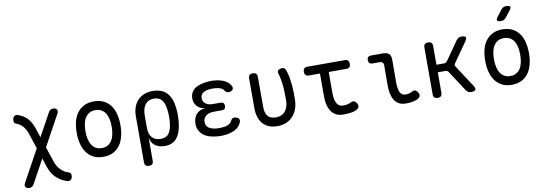

<svg xmlns="http://www.w3.org/2000/svg" viewBox="-67 -1270 5534 1944"><g transform="rotate(-10 2700.0 -297.5)"><path d="M517 -502 343 -185 395 -30Q404 -3 417.5 19Q431 41 447.5 57.5Q464 74 482.5 85.5Q501 97 520 102Q536 107 543 114.5Q550 122 550 136Q550 152 546 163.5Q542 175 534 181.5Q526 188 515.5 189.5Q505 191 491 186Q429 166 383.5 121.5Q338 77 315 5L287 -81L155 160Q147 175 135.5 182.5Q124 190 107 190Q96 190 86 186.5Q76 183 70 175.5Q64 168 64 157.5Q64 147 72 132L250 -193L199 -347Q190 -376 177.5 -397Q165 -418 151 -433Q137 -448 122.5 -457.5Q108 -467 95 -471Q78 -477 71.5 -484.5Q65 -492 65 -506Q65 -522 69 -533.5Q73 -545 81 -552Q89 -559 100 -560Q111 -561 124 -556Q148 -547 170 -534.5Q192 -522 211 -502.5Q230 -483 246 -455.5Q262 -428 275 -390L306 -296L435 -531Q443 -546 454.5 -553Q466 -560 483 -560Q494 -560 503.5 -556.5Q513 -553 518.5 -545.5Q524 -538 524.5 -527.5Q525 -517 517 -502Z M900 10Q842 10 800 -11.5Q758 -33 730 -71Q702 -109 688.5 -161.5Q675 -214 675 -276Q675 -338 688 -390Q701 -442 729 -479.5Q757 -517 799.5 -538.5Q842 -560 900 -560Q959 -560 1001.5 -538.5Q1044 -517 1071.5 -479.5Q1099 -442 1112 -390Q1125 -338 1125 -276Q1125 -214 1111.5 -161.5Q1098 -109 1070.5 -71Q1043 -33 1000.5 -11.5Q958 10 900 10ZM900 -80Q935 -80 960.5 -94.5Q986 -109 1002.5 -134.5Q1019 -160 1027 -196.5Q1035 -233 1035 -276Q1035 -319 1027.5 -354.5Q1020 -390 1003.5 -415.5Q987 -441 961.5 -455.5Q936 -470 900 -470Q864 -470 838.5 -455.5Q813 -441 796.5 -415.5Q780 -390 772.5 -354Q765 -318 765 -275Q765 -232 773 -196Q781 -160 797.5 -134.5Q814 -109 839.5 -94.5Q865 -80 900 -80Z M1339 180Q1316 180 1305 169Q1294 158 1294 135V-336Q1294 -387 1308.5 -428.5Q1323 -470 1350 -499Q1377 -528 1416 -544Q1455 -560 1503 -560Q1600 -560 1650 -505.5Q1700 -451 1710 -356Q1715 -316 1715 -275.5Q1715 -235 1710 -195Q1700 -100 1657.5 -45Q1615 10 1532 10Q1470 10 1430.5 -20.5Q1391 -51 1384 -105V135Q1384 158 1373 169Q1362 180 1339 180ZM1502 -68Q1559 -68 1585.5 -102Q1612 -136 1620 -200Q1625 -238 1625 -275.5Q1625 -313 1620 -350Q1612 -414 1585.5 -448Q1559 -482 1502 -482Q1474 -482 1452 -471.5Q1430 -461 1415 -441.5Q1400 -422 1392 -394Q1384 -366 1384 -330V-200Q1384 -137 1415 -102.5Q1446 -68 1502 -68Z M2304 -473Q2311 -461 2310.5 -450Q2310 -439 2304 -431.5Q2298 -424 2286.5 -419.5Q2275 -415 2259 -415Q2254 -415 2249 -416.5Q2244 -418 2239.5 -421Q2235 -424 2230 -429.5Q2225 -435 2219 -443Q2208 -459 2185 -467.5Q2162 -476 2130 -478Q2118 -479 2106.5 -479Q2095 -479 2083 -478Q2036 -475 2009 -456Q1982 -437 1982 -402Q1982 -366 2009 -345Q2036 -324 2084 -324H2162Q2182 -324 2191.5 -314.5Q2201 -305 2201 -285Q2201 -265 2191.5 -255.5Q2182 -246 2162 -246H2081Q2029 -246 1999 -222.5Q1969 -199 1969 -158Q1969 -119 1999 -98Q2029 -77 2081 -74Q2094 -73 2107.5 -73Q2121 -73 2134 -74Q2172 -76 2197.5 -88Q2223 -100 2234 -122Q2238 -130 2242 -135.5Q2246 -141 2250 -144.5Q2254 -148 2259 -149.5Q2264 -151 2270 -151Q2286 -151 2298 -146.5Q2310 -142 2316.5 -134.5Q2323 -127 2324 -116Q2325 -105 2319 -92Q2300 -47 2252 -22Q2204 3 2134 7Q2121 8 2107.5 8Q2094 8 2081 7Q2033 4 1995 -7.5Q1957 -19 1930.5 -40Q1904 -61 1889.5 -90.5Q1875 -120 1875 -157Q1875 -217 1908 -254.5Q1941 -292 2001 -297Q1950 -301 1919 -334Q1888 -367 1888 -414Q1888 -449 1901.5 -474.5Q1915 -500 1940.5 -517.5Q1966 -535 2002 -544.5Q2038 -554 2083 -557Q2095 -558 2106.5 -558Q2118 -558 2130 -557Q2194 -553 2239 -532Q2284 -511 2304 -473Z M2490 -515Q2490 -538 2501 -549Q2512 -560 2535 -560Q2558 -560 2569 -549Q2580 -538 2580 -515V-210Q2580 -180 2585.5 -156Q2591 -132 2604 -115Q2617 -98 2638 -89Q2659 -80 2690 -80Q2725 -80 2749.5 -92.5Q2774 -105 2789.5 -126Q2805 -147 2812.5 -174Q2820 -201 2820 -230Q2820 -269 2819.5 -304Q2819 -339 2816 -373.5Q2813 -408 2807 -442.5Q2801 -477 2790 -515Q2789 -518 2788.5 -521Q2788 -524 2788 -527Q2788 -545 2804 -552.5Q2820 -560 2835 -560Q2858 -560 2866 -547.5Q2874 -535 2880 -515Q2891 -478 2897 -443Q2903 -408 2906 -373.5Q2909 -339 2909.5 -303.5Q2910 -268 2910 -230Q2910 -180 2896 -136.5Q2882 -93 2854.5 -60.5Q2827 -28 2786 -9Q2745 10 2690 10Q2639 10 2601.5 -6Q2564 -22 2539.5 -50.5Q2515 -79 2502.5 -120Q2490 -161 2490 -210Z M3479 -530Q3499 -530 3509.5 -517.5Q3520 -505 3520 -485Q3520 -465 3509.5 -452.5Q3499 -440 3479 -440H3295V-224Q3295 -152 3316.5 -116Q3338 -80 3380 -80Q3400 -80 3419 -83Q3438 -86 3461 -97Q3481 -108 3496.5 -102.5Q3512 -97 3523 -78Q3535 -58 3530.5 -41.5Q3526 -25 3507 -15Q3477 1 3442 5.5Q3407 10 3365 10Q3329 10 3299.5 -3Q3270 -16 3249 -42.5Q3228 -69 3216.5 -110Q3205 -151 3205 -207V-440H3088Q3068 -440 3057.5 -452.5Q3047 -465 3047 -485Q3047 -505 3057.5 -517.5Q3068 -530 3088 -530Z M3949 -224Q3949 -152 3965.5 -116Q3982 -80 4024 -80Q4041 -80 4058 -84Q4075 -88 4090 -97Q4110 -109 4125.5 -103Q4141 -97 4152 -78Q4164 -58 4159 -42Q4154 -26 4136 -15Q4111 -1 4079 4.5Q4047 10 4009 10Q3973 10 3945 -3Q3917 -16 3898 -42.5Q3879 -69 3869 -110Q3859 -151 3859 -207L3860 -408Q3860 -428 3850 -438Q3840 -448 3820 -448H3746Q3726 -448 3715.5 -458.5Q3705 -469 3705 -489Q3705 -509 3715.5 -519.5Q3726 -530 3746 -530H3870Q3911 -530 3930.5 -510.5Q3950 -491 3950 -450Z M4337 10Q4314 10 4303 -1Q4292 -12 4292 -35V-515Q4292 -538 4303 -549Q4314 -560 4337 -560Q4360 -560 4371 -549Q4382 -538 4382 -515V-323H4460Q4470 -323 4478 -327Q4486 -331 4492 -339L4627 -532Q4637 -546 4650.5 -553Q4664 -560 4681 -560Q4716 -560 4723 -546.5Q4730 -533 4710 -504L4570 -304Q4564 -296 4564 -287.5Q4564 -279 4569 -271L4714 -49Q4734 -20 4725.5 -5Q4717 10 4682 10Q4665 10 4651.5 3Q4638 -4 4628 -19L4492 -228Q4487 -236 4479 -240.5Q4471 -245 4461 -245H4382V-35Q4382 -12 4371 -1Q4360 10 4337 10Z M5100 10Q5042 10 5000 -11.5Q4958 -33 4930 -71Q4902 -109 4888.5 -161.5Q4875 -214 4875 -276Q4875 -338 4888 -390Q4901 -442 4929 -479.5Q4957 -517 4999.5 -538.5Q5042 -560 5100 -560Q5159 -560 5201.5 -538.5Q5244 -517 5271.5 -479.5Q5299 -442 5312 -390Q5325 -338 5325 -276Q5325 -214 5311.5 -161.5Q5298 -109 5270.5 -71Q5243 -33 5200.5 -11.5Q5158 10 5100 10ZM5100 -80Q5135 -80 5160.5 -94.5Q5186 -109 5202.5 -134.5Q5219 -160 5227 -196.5Q5235 -233 5235 -276Q5235 -319 5227.5 -354.5Q5220 -390 5203.5 -415.5Q5187 -441 5161.5 -455.5Q5136 -470 5100 -470Q5064 -470 5038.5 -455.5Q5013 -441 4996.5 -415.5Q4980 -390 4972.5 -354Q4965 -318 4965 -275Q4965 -232 4973 -196Q4981 -160 4997.5 -134.5Q5014 -109 5039.5 -94.5Q5065 -80 5100 -80ZM5155 -670Q5145 -657 5132 -651Q5119 -645 5103 -645Q5071 -645 5064.5 -657Q5058 -669 5078 -695L5126 -758Q5136 -772 5149 -778.5Q5162 -785 5179 -785Q5213 -785 5219.5 -772Q5226 -759 5205 -733Z"/></g></svg>

Font: Maple Mono Normal
Style: Regular
Weight: 400
Monospace: yes
Designer: subframe7536
Version: Version 7.000